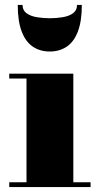

<svg xmlns="http://www.w3.org/2000/svg" viewBox="-20 -759 397 779"><path d="M277.5 -460V-19.5H347.5V0H17.5V-19.5H87.5V-440.5H17.5V-460ZM182 -550Q142 -550 112.8 -570Q83.5 -590 67.8 -631.8Q52 -673.5 52 -739H71.5Q71.5 -717 87.8 -705.2Q104 -693.5 129.5 -689.2Q155 -685 182 -685Q209 -685 234.5 -689.2Q260 -693.5 276.2 -705.2Q292.5 -717 292.5 -739H312Q312 -673.5 296.2 -631.8Q280.5 -590 251.2 -570Q222 -550 182 -550Z"/></svg>

Font: Bodoni Moda 11pt Black
Style: Regular
Weight: 900
Designer: Owen Earl
Foundry: indestructible type
Version: Version 2.004